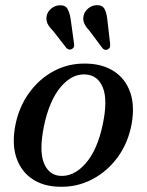

<svg xmlns="http://www.w3.org/2000/svg" viewBox="-20 -716 570 747"><path d="M318 -468.5Q380 -467 423.8 -438.5Q467.5 -410 486.2 -357.8Q505 -305.5 492 -233Q478.5 -160 437.8 -104.2Q397 -48.5 337.8 -17.8Q278.5 13 209.5 10.5Q148.5 9 105.8 -19.5Q63 -48 44.5 -100.2Q26 -152.5 39 -225Q52.5 -298 92.8 -354Q133 -410 191.2 -440.5Q249.5 -471 318 -468.5ZM211.5 -32Q266 -27 312.5 -79.5Q359 -132 380 -233Q399.5 -327 380.5 -374.5Q361.5 -422 316 -426Q262.5 -431.5 217.2 -378.8Q172 -326 151 -225.5Q132 -131 150 -83.8Q168 -36.5 211.5 -32ZM398 -636 408.5 -545Q409 -538.5 407.8 -533.2Q406.5 -528 400.5 -524.5Q389.5 -518 379.5 -527.5L327.5 -597Q314 -611 307.8 -625Q301.5 -639 305.5 -656Q309 -671.5 323.5 -683.5Q338 -695.5 356.5 -696Q379 -696.5 387.2 -680Q395.5 -663.5 398 -636ZM255.5 -637.5 268 -546.5Q269 -540.5 268 -535.2Q267 -530 261 -526Q250 -519 239 -528.5L186 -596.5Q172 -610 165.2 -623.5Q158.5 -637 161.5 -654Q164.5 -670 178.8 -682.2Q193 -694.5 212 -695.5Q234.5 -696.5 243.2 -680.5Q252 -664.5 255.5 -637.5Z"/></svg>

Font: Fraunces 9pt
Style: Italic
Weight: 400
Italic angle: -16°
Version: Version 1.000;[b76b70a41]